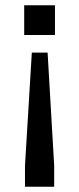

<svg xmlns="http://www.w3.org/2000/svg" viewBox="-20 -554 301 730"><path d="M186 76V156H75V76L101 -354H161ZM72 -534H189V-421H72Z"/></svg>

Font: Mozilla Headline BETA
Style: Regular
Weight: 400
Designer: Studio DRAMA
Foundry: Studio DRAMA
Version: Version 0.100